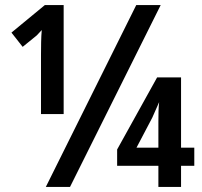

<svg xmlns="http://www.w3.org/2000/svg" viewBox="-20 -734 795 754"><path d="M160 0 515 -714H611L255 0ZM141 -286V-519Q141 -542 141.5 -568Q142 -594 144 -616Q137 -609 130 -601Q123 -593 117 -589L69 -550L25 -606L156 -714H230V-286ZM602 0V-83H440V-147L597 -430H691V-154H743V-83H691V0ZM516 -154H602V-254Q602 -276 602.5 -296.5Q603 -317 605 -333Q599 -319 591.5 -302.5Q584 -286 578 -272Z"/></svg>

Font: Avrile Sans Condensed SemiBold
Style: Regular
Weight: 600
Width: 3
Designer: Monotype Design Team
Foundry: Monotype Imaging Inc.
Version: Version 2.001;September 10, 2019;FontCreator 11.5.0.2425 64-